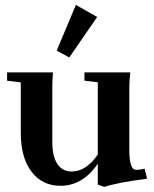

<svg xmlns="http://www.w3.org/2000/svg" viewBox="-20 -731 617 767"><path d="M256.8 -501.5 206.5 -528.8 283.2 -711.4 368.2 -663.1ZM221.7 11.2Q148.9 11.2 106 -44.9Q63 -101.1 63 -200.2V-401.9L8.3 -408.7V-441.9H191.4Q189 -407.7 189 -377V-163.1Q189 -106 209.2 -75.9Q229.5 -45.9 266.1 -45.9Q324.7 -45.9 370.6 -113.8V-402.3L317.4 -408.7V-441.9H500.5Q496.6 -410.6 496.6 -377V-131.3Q496.6 -99.1 501 -81.1Q505.4 -63 511 -57.9Q516.6 -52.7 524.9 -52.7Q543.5 -52.7 557.6 -57.6L567.4 -17.1Q445.3 -1 397 15.6L370.6 6.3V-77.1Q310.5 11.2 221.7 11.2Z"/></svg>

Font: Elstob 10pt
Style: Bold
Weight: 700
Designer: Peter S. Baker
Version: Version 1.015